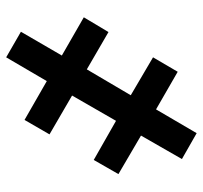

<svg xmlns="http://www.w3.org/2000/svg" viewBox="-38 -632 673 638"><g transform="rotate(-90 299.0 -313.5)"><path d="M175 3 89 -46 167 -182 39 -257 86 -339 216 -265 300 -411 171 -486 219 -569 348 -495 427 -630 512 -581 433 -445 560 -372 511 -290 387 -362 301 -216 427 -142 379 -60 254 -132Z"/></g></svg>

Font: Noto Sans ExtraBold
Style: Italic
Weight: 800
Italic angle: -12°
Designer: Monotype Design Team
Foundry: Monotype Imaging Inc.
Version: Version 2.013; ttfautohint (v1.8.4.7-5d5b)